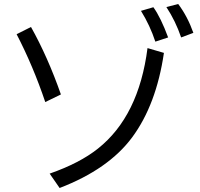

<svg xmlns="http://www.w3.org/2000/svg" viewBox="-20 -896 1000 959"><path d="M206.1 -386.2Q145.5 -565.9 63 -725.1L134.8 -761.2Q218.3 -612.3 284.2 -424.3ZM228 -28.8Q377.9 -81.1 469.2 -153.8Q673.3 -315.9 716.8 -655.8L798.8 -631.8Q760.7 -373 640.1 -210Q522 -50.8 277.8 43ZM755.9 -688Q729 -769.5 684.1 -841.8L746.1 -859.9Q783.2 -808.1 819.8 -709ZM884.8 -709Q856.4 -792 811 -860.8L870.1 -876Q917 -813.5 945.8 -731.9Z"/></svg>

Font: BIZ UDPGothic
Style: Regular
Weight: 400
Designer: TypeBank Co., Ltd.
Foundry: Morisawa Inc.
Version: Version 1.051